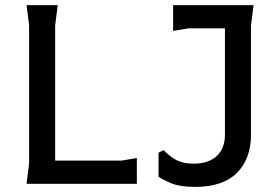

<svg xmlns="http://www.w3.org/2000/svg" viewBox="-20 -720 1097 752"><path d="M84 0 94 -80V-620L84 -700H206L196 -620V-91H456L516 -101V0ZM744 12Q686 12 652.5 -1.5Q619 -15 601 -28V-122L621 -132Q639 -112 666.5 -95.5Q694 -79 740 -79Q777 -79 804 -92Q831 -105 846 -130Q861 -155 861 -191V-607V-700H973L963 -620V-192Q963 -98 908 -43Q853 12 744 12ZM658 -599V-700H912V-609H718Z"/></svg>

Font: AR One Sans Medium
Style: Regular
Weight: 500
Designer: Niteesh Yadav
Foundry: Niteesh Yadav
Version: Version 1.001;gftools[0.9.33]